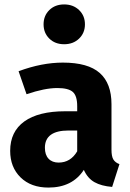

<svg xmlns="http://www.w3.org/2000/svg" viewBox="-20 -831 588 868"><path d="M337.5 -656.5Q311 -631 270 -631Q229 -631 203 -656.5Q177 -682 177 -721Q177 -760 203 -785.5Q229 -811 270 -811Q311 -811 337.5 -785.5Q364 -760 364 -721Q364 -682 337.5 -656.5ZM484 -154Q484 -124 492.5 -110Q501 -96 520 -89L487 14Q438 10 407 -7.5Q376 -25 359 -63Q307 17 199 17Q120 17 73 -29Q26 -75 26 -149Q26 -236 90 -282Q154 -328 275 -328H329V-351Q329 -398 309 -415.5Q289 -433 239 -433Q182 -433 100 -405L64 -509Q169 -548 264 -548Q378 -548 431 -501Q484 -454 484 -360ZM245 -96Q299 -96 329 -147V-241H290Q183 -241 183 -163Q183 -131 199.5 -113.5Q216 -96 245 -96Z"/></svg>

Font: FiraGO
Style: Bold
Weight: 700
Designer: bBox Type
Foundry: bBox Type GmbH
Version: Version 1.001;PS 001.001;hotconv 1.0.88;makeotf.lib2.5.64775